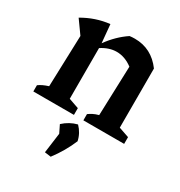

<svg xmlns="http://www.w3.org/2000/svg" viewBox="-175 -619 925 987"><g transform="rotate(30 288.0 -126.0)"><path d="M24 0V-37Q35 -45 48.5 -51.5Q62 -58 81 -64L91 -368L36 -445Q111 -489 194 -498L204 -390Q227 -422 253.5 -448Q280 -474 310 -494Q325 -496 341 -496Q440 -496 502 -412V-61L563 -40V0H321V-37Q332 -45 345.5 -52Q359 -59 378 -64L388 -357Q343 -391 294 -391Q250 -391 205 -362V-61L265 -40V0ZM232 241 248 122 226 77Q263 43 308 32Q340 65 349 108Q319 180 269 246Z"/></g></svg>

Font: Piazzolla SemiBold
Style: Regular
Weight: 600
Designer: Juan Pablo del Peral
Foundry: Huerta Tipografica
Version: Version 1.330